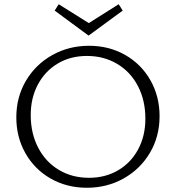

<svg xmlns="http://www.w3.org/2000/svg" viewBox="-20 -880 830 906"><path d="M57 -326Q57 -422 102.5 -499Q148 -576 226.5 -620Q305 -664 400 -664Q495 -664 571 -620.5Q647 -577 690 -501Q733 -425 733 -332Q733 -236 687.5 -159Q642 -82 563.5 -38Q485 6 390 6Q295 6 219 -37.5Q143 -81 100 -157Q57 -233 57 -326ZM666 -320Q666 -406 631 -473.5Q596 -541 533 -578.5Q470 -616 390 -616Q313 -616 253 -580.5Q193 -545 159 -481.5Q125 -418 125 -337Q125 -251 160 -183.5Q195 -116 257.5 -78.5Q320 -41 400 -41Q477 -41 537.5 -76.5Q598 -112 632 -175.5Q666 -239 666 -320ZM559 -830 398 -712 238 -830 257 -860 399 -771 540 -860Z"/></svg>

Font: Ysabeau Semilight
Style: Regular
Weight: 300
Designer: Christian Thalmann (Catharsis Fonts)
Version: Version 0.003